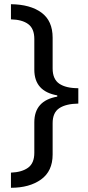

<svg xmlns="http://www.w3.org/2000/svg" viewBox="-20 -734 420 912"><path d="M32 86Q84 84 113.5 62.5Q143 41 143 -8V-153Q143 -256 252 -275V-281Q143 -300 143 -403V-549Q143 -598 114 -619.5Q85 -641 32 -642V-714Q124 -713 177 -674Q230 -635 230 -555V-409Q230 -358 261.5 -336.5Q293 -315 352 -315V-242Q293 -241 261.5 -220Q230 -199 230 -149V0Q230 79 175 118.5Q120 158 32 158Z"/></svg>

Font: Noto Sans Rejang
Style: Regular
Weight: 400
Designer: Monotype Design Team
Foundry: Monotype Imaging Inc.
Version: Version 2.001; ttfautohint (v1.8.4.7-5d5b)